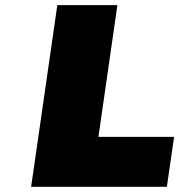

<svg xmlns="http://www.w3.org/2000/svg" viewBox="-20 -721 692 741"><path d="M100.1 0 201.2 -701.2H433.1L359.9 -192.9H651.9L624 0Z"/></svg>

Font: Trueno Black
Style: Italic
Weight: 900
Designer: Julieta Ulanovsky
Foundry: Julieta Ulanovsky
Version: Version 3.001b | FøM Fix